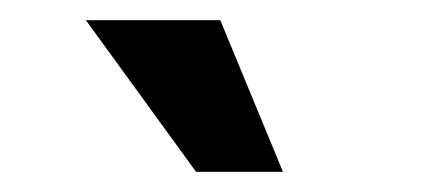

<svg xmlns="http://www.w3.org/2000/svg" viewBox="-20 -762 440 190"><path d="M65 -742H198L260 -592H174Z"/></svg>

Font: Mozilla Text BETA SemiBold
Style: Regular
Weight: 600
Designer: Studio DRAMA
Foundry: Studio DRAMA
Version: Version 0.100